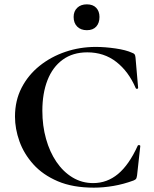

<svg xmlns="http://www.w3.org/2000/svg" viewBox="-20 -852 709 884"><path d="M421 -636Q463 -636 511.5 -629Q560 -622 588 -609Q597 -606 600 -601.5Q603 -597 604 -586L616 -447Q616 -444 611.5 -443Q607 -442 605 -446Q572 -523 515.5 -567Q459 -611 382 -611Q315 -611 268.5 -577Q222 -543 198.5 -482.5Q175 -422 175 -342Q175 -273 192 -212.5Q209 -152 240 -106.5Q271 -61 314 -35Q357 -9 409 -9Q473 -9 523.5 -51Q574 -93 614 -181Q616 -185 621 -184Q626 -183 626 -180L611 -44Q609 -32 606.5 -28.5Q604 -25 595 -21Q549 -4 502.5 4Q456 12 412 12Q315 12 246 -17.5Q177 -47 133.5 -95.5Q90 -144 69.5 -201.5Q49 -259 49 -315Q49 -389 79.5 -448Q110 -507 162.5 -549Q215 -591 281.5 -613.5Q348 -636 421 -636ZM380 -713Q352 -713 335.5 -729.5Q319 -746 319 -774Q319 -800 335.5 -816Q352 -832 380 -832Q408 -832 423 -816Q438 -800 438 -774Q438 -746 423 -729.5Q408 -713 380 -713Z"/></svg>

Font: Cormorant Light
Style: Regular
Weight: 300
Designer: Christian Thalmann (Catharsis Fonts)
Foundry: Catharsis Fonts
Version: Version 4.000